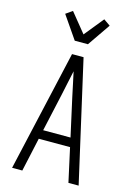

<svg xmlns="http://www.w3.org/2000/svg" viewBox="-143 -1053 786 1126"><g transform="rotate(15 250.0 -490.5)"><path d="M48 0 215 -735H285L452 0H390L345 -205H155L110 0ZM333 -260 282 -490Q274 -528 266 -565.5Q258 -603 250 -640Q242 -603 234 -565.5Q226 -528 218 -490L167 -260ZM210 -815 115 -953 155 -981 250 -864 345 -981 385 -953 290 -815Z"/></g></svg>

Font: Iosevka Custom Light
Style: Regular
Weight: 300
Monospace: yes
Designer: Belleve Invis
Foundry: Belleve Invis
Version: Version 27.3.5